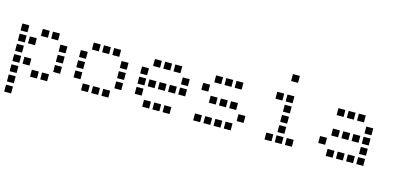

<svg xmlns="http://www.w3.org/2000/svg" viewBox="-75 -1160 3751 1819"><g transform="rotate(15 1800.0 -250.0)"><path d="M17 -484Q16 -484 16 -484Q16 -484 16 -483V-417Q16 -416 16 -416Q16 -416 17 -416H83Q84 -416 84 -416Q84 -416 84 -417V-483Q84 -484 84 -484Q84 -484 83 -484ZM217 -484Q216 -484 216 -484Q216 -484 216 -483V-417Q216 -416 216 -416Q216 -416 217 -416H283Q284 -416 284 -416Q284 -416 284 -417V-483Q284 -484 284 -484Q284 -484 283 -484ZM317 -484Q316 -484 316 -484Q316 -484 316 -483V-417Q316 -416 316 -416Q316 -416 317 -416H383Q384 -416 384 -416Q384 -416 384 -417V-483Q384 -484 384 -484Q384 -484 383 -484ZM17 -384Q16 -384 16 -384Q16 -384 16 -383V-317Q16 -316 16 -316Q16 -316 17 -316H83Q84 -316 84 -316Q84 -316 84 -317V-383Q84 -384 84 -384Q84 -384 83 -384ZM117 -384Q116 -384 116 -384Q116 -384 116 -383V-317Q116 -316 116 -316Q116 -316 117 -316H183Q184 -316 184 -316Q184 -316 184 -317V-383Q184 -384 184 -384Q184 -384 183 -384ZM417 -384Q416 -384 416 -384Q416 -384 416 -383V-317Q416 -316 416 -316Q416 -316 417 -316H483Q484 -316 484 -316Q484 -316 484 -317V-383Q484 -384 484 -384Q484 -384 483 -384ZM17 -284Q16 -284 16 -284Q16 -284 16 -283V-217Q16 -216 16 -216Q16 -216 17 -216H83Q84 -216 84 -216Q84 -216 84 -217V-283Q84 -284 84 -284Q84 -284 83 -284ZM417 -284Q416 -284 416 -284Q416 -284 416 -283V-217Q416 -216 416 -216Q416 -216 417 -216H483Q484 -216 484 -216Q484 -216 484 -217V-283Q484 -284 484 -284Q484 -284 483 -284ZM17 -184Q16 -184 16 -184Q16 -184 16 -183V-117Q16 -116 16 -116Q16 -116 17 -116H83Q84 -116 84 -116Q84 -116 84 -117V-183Q84 -184 84 -184Q84 -184 83 -184ZM117 -184Q116 -184 116 -184Q116 -184 116 -183V-117Q116 -116 116 -116Q116 -116 117 -116H183Q184 -116 184 -116Q184 -116 184 -117V-183Q184 -184 184 -184Q184 -184 183 -184ZM417 -184Q416 -184 416 -184Q416 -184 416 -183V-117Q416 -116 416 -116Q416 -116 417 -116H483Q484 -116 484 -116Q484 -116 484 -117V-183Q484 -184 484 -184Q484 -184 483 -184ZM17 -84Q16 -84 16 -84Q16 -84 16 -83V-17Q16 -16 16 -16Q16 -16 17 -16H83Q84 -16 84 -16Q84 -16 84 -17V-83Q84 -84 84 -84Q84 -84 83 -84ZM217 -84Q216 -84 216 -84Q216 -84 216 -83V-17Q216 -16 216 -16Q216 -16 217 -16H283Q284 -16 284 -16Q284 -16 284 -17V-83Q284 -84 284 -84Q284 -84 283 -84ZM317 -84Q316 -84 316 -84Q316 -84 316 -83V-17Q316 -16 316 -16Q316 -16 317 -16H383Q384 -16 384 -16Q384 -16 384 -17V-83Q384 -84 384 -84Q384 -84 383 -84ZM17 16Q16 16 16 16Q16 16 16 17V83Q16 84 16 84Q16 84 17 84H83Q84 84 84 84Q84 84 84 83V17Q84 16 84 16Q84 16 83 16ZM17 116Q16 116 16 116Q16 116 16 117V183Q16 184 16 184Q16 184 17 184H83Q84 184 84 184Q84 184 84 183V117Q84 116 84 116Q84 116 83 116Z M717 -484Q716 -484 716 -484Q716 -484 716 -483V-417Q716 -416 716 -416Q716 -416 717 -416H783Q784 -416 784 -416Q784 -416 784 -417V-483Q784 -484 784 -484Q784 -484 783 -484ZM817 -484Q816 -484 816 -484Q816 -484 816 -483V-417Q816 -416 816 -416Q816 -416 817 -416H883Q884 -416 884 -416Q884 -416 884 -417V-483Q884 -484 884 -484Q884 -484 883 -484ZM917 -484Q916 -484 916 -484Q916 -484 916 -483V-417Q916 -416 916 -416Q916 -416 917 -416H983Q984 -416 984 -416Q984 -416 984 -417V-483Q984 -484 984 -484Q984 -484 983 -484ZM617 -384Q616 -384 616 -384Q616 -384 616 -383V-317Q616 -316 616 -316Q616 -316 617 -316H683Q684 -316 684 -316Q684 -316 684 -317V-383Q684 -384 684 -384Q684 -384 683 -384ZM1017 -384Q1016 -384 1016 -384Q1016 -384 1016 -383V-317Q1016 -316 1016 -316Q1016 -316 1017 -316H1083Q1084 -316 1084 -316Q1084 -316 1084 -317V-383Q1084 -384 1084 -384Q1084 -384 1083 -384ZM617 -284Q616 -284 616 -284Q616 -284 616 -283V-217Q616 -216 616 -216Q616 -216 617 -216H683Q684 -216 684 -216Q684 -216 684 -217V-283Q684 -284 684 -284Q684 -284 683 -284ZM1017 -284Q1016 -284 1016 -284Q1016 -284 1016 -283V-217Q1016 -216 1016 -216Q1016 -216 1017 -216H1083Q1084 -216 1084 -216Q1084 -216 1084 -217V-283Q1084 -284 1084 -284Q1084 -284 1083 -284ZM617 -184Q616 -184 616 -184Q616 -184 616 -183V-117Q616 -116 616 -116Q616 -116 617 -116H683Q684 -116 684 -116Q684 -116 684 -117V-183Q684 -184 684 -184Q684 -184 683 -184ZM1017 -184Q1016 -184 1016 -184Q1016 -184 1016 -183V-117Q1016 -116 1016 -116Q1016 -116 1017 -116H1083Q1084 -116 1084 -116Q1084 -116 1084 -117V-183Q1084 -184 1084 -184Q1084 -184 1083 -184ZM717 -84Q716 -84 716 -84Q716 -84 716 -83V-17Q716 -16 716 -16Q716 -16 717 -16H783Q784 -16 784 -16Q784 -16 784 -17V-83Q784 -84 784 -84Q784 -84 783 -84ZM817 -84Q816 -84 816 -84Q816 -84 816 -83V-17Q816 -16 816 -16Q816 -16 817 -16H883Q884 -16 884 -16Q884 -16 884 -17V-83Q884 -84 884 -84Q884 -84 883 -84ZM917 -84Q916 -84 916 -84Q916 -84 916 -83V-17Q916 -16 916 -16Q916 -16 917 -16H983Q984 -16 984 -16Q984 -16 984 -17V-83Q984 -84 984 -84Q984 -84 983 -84Z M1317 -484Q1316 -484 1316 -484Q1316 -484 1316 -483V-417Q1316 -416 1316 -416Q1316 -416 1317 -416H1383Q1384 -416 1384 -416Q1384 -416 1384 -417V-483Q1384 -484 1384 -484Q1384 -484 1383 -484ZM1417 -484Q1416 -484 1416 -484Q1416 -484 1416 -483V-417Q1416 -416 1416 -416Q1416 -416 1417 -416H1483Q1484 -416 1484 -416Q1484 -416 1484 -417V-483Q1484 -484 1484 -484Q1484 -484 1483 -484ZM1517 -484Q1516 -484 1516 -484Q1516 -484 1516 -483V-417Q1516 -416 1516 -416Q1516 -416 1517 -416H1583Q1584 -416 1584 -416Q1584 -416 1584 -417V-483Q1584 -484 1584 -484Q1584 -484 1583 -484ZM1217 -384Q1216 -384 1216 -384Q1216 -384 1216 -383V-317Q1216 -316 1216 -316Q1216 -316 1217 -316H1283Q1284 -316 1284 -316Q1284 -316 1284 -317V-383Q1284 -384 1284 -384Q1284 -384 1283 -384ZM1617 -384Q1616 -384 1616 -384Q1616 -384 1616 -383V-317Q1616 -316 1616 -316Q1616 -316 1617 -316H1683Q1684 -316 1684 -316Q1684 -316 1684 -317V-383Q1684 -384 1684 -384Q1684 -384 1683 -384ZM1217 -284Q1216 -284 1216 -284Q1216 -284 1216 -283V-217Q1216 -216 1216 -216Q1216 -216 1217 -216H1283Q1284 -216 1284 -216Q1284 -216 1284 -217V-283Q1284 -284 1284 -284Q1284 -284 1283 -284ZM1317 -284Q1316 -284 1316 -284Q1316 -284 1316 -283V-217Q1316 -216 1316 -216Q1316 -216 1317 -216H1383Q1384 -216 1384 -216Q1384 -216 1384 -217V-283Q1384 -284 1384 -284Q1384 -284 1383 -284ZM1417 -284Q1416 -284 1416 -284Q1416 -284 1416 -283V-217Q1416 -216 1416 -216Q1416 -216 1417 -216H1483Q1484 -216 1484 -216Q1484 -216 1484 -217V-283Q1484 -284 1484 -284Q1484 -284 1483 -284ZM1517 -284Q1516 -284 1516 -284Q1516 -284 1516 -283V-217Q1516 -216 1516 -216Q1516 -216 1517 -216H1583Q1584 -216 1584 -216Q1584 -216 1584 -217V-283Q1584 -284 1584 -284Q1584 -284 1583 -284ZM1617 -284Q1616 -284 1616 -284Q1616 -284 1616 -283V-217Q1616 -216 1616 -216Q1616 -216 1617 -216H1683Q1684 -216 1684 -216Q1684 -216 1684 -217V-283Q1684 -284 1684 -284Q1684 -284 1683 -284ZM1217 -184Q1216 -184 1216 -184Q1216 -184 1216 -183V-117Q1216 -116 1216 -116Q1216 -116 1217 -116H1283Q1284 -116 1284 -116Q1284 -116 1284 -117V-183Q1284 -184 1284 -184Q1284 -184 1283 -184ZM1317 -84Q1316 -84 1316 -84Q1316 -84 1316 -83V-17Q1316 -16 1316 -16Q1316 -16 1317 -16H1383Q1384 -16 1384 -16Q1384 -16 1384 -17V-83Q1384 -84 1384 -84Q1384 -84 1383 -84ZM1417 -84Q1416 -84 1416 -84Q1416 -84 1416 -83V-17Q1416 -16 1416 -16Q1416 -16 1417 -16H1483Q1484 -16 1484 -16Q1484 -16 1484 -17V-83Q1484 -84 1484 -84Q1484 -84 1483 -84ZM1517 -84Q1516 -84 1516 -84Q1516 -84 1516 -83V-17Q1516 -16 1516 -16Q1516 -16 1517 -16H1583Q1584 -16 1584 -16Q1584 -16 1584 -17V-83Q1584 -84 1584 -84Q1584 -84 1583 -84Z M1917 -484Q1916 -484 1916 -484Q1916 -484 1916 -483V-417Q1916 -416 1916 -416Q1916 -416 1917 -416H1983Q1984 -416 1984 -416Q1984 -416 1984 -417V-483Q1984 -484 1984 -484Q1984 -484 1983 -484ZM2017 -484Q2016 -484 2016 -484Q2016 -484 2016 -483V-417Q2016 -416 2016 -416Q2016 -416 2017 -416H2083Q2084 -416 2084 -416Q2084 -416 2084 -417V-483Q2084 -484 2084 -484Q2084 -484 2083 -484ZM2117 -484Q2116 -484 2116 -484Q2116 -484 2116 -483V-417Q2116 -416 2116 -416Q2116 -416 2117 -416H2183Q2184 -416 2184 -416Q2184 -416 2184 -417V-483Q2184 -484 2184 -484Q2184 -484 2183 -484ZM1817 -384Q1816 -384 1816 -384Q1816 -384 1816 -383V-317Q1816 -316 1816 -316Q1816 -316 1817 -316H1883Q1884 -316 1884 -316Q1884 -316 1884 -317V-383Q1884 -384 1884 -384Q1884 -384 1883 -384ZM1917 -284Q1916 -284 1916 -284Q1916 -284 1916 -283V-217Q1916 -216 1916 -216Q1916 -216 1917 -216H1983Q1984 -216 1984 -216Q1984 -216 1984 -217V-283Q1984 -284 1984 -284Q1984 -284 1983 -284ZM2017 -284Q2016 -284 2016 -284Q2016 -284 2016 -283V-217Q2016 -216 2016 -216Q2016 -216 2017 -216H2083Q2084 -216 2084 -216Q2084 -216 2084 -217V-283Q2084 -284 2084 -284Q2084 -284 2083 -284ZM2117 -284Q2116 -284 2116 -284Q2116 -284 2116 -283V-217Q2116 -216 2116 -216Q2116 -216 2117 -216H2183Q2184 -216 2184 -216Q2184 -216 2184 -217V-283Q2184 -284 2184 -284Q2184 -284 2183 -284ZM2217 -184Q2216 -184 2216 -184Q2216 -184 2216 -183V-117Q2216 -116 2216 -116Q2216 -116 2217 -116H2283Q2284 -116 2284 -116Q2284 -116 2284 -117V-183Q2284 -184 2284 -184Q2284 -184 2283 -184ZM1817 -84Q1816 -84 1816 -84Q1816 -84 1816 -83V-17Q1816 -16 1816 -16Q1816 -16 1817 -16H1883Q1884 -16 1884 -16Q1884 -16 1884 -17V-83Q1884 -84 1884 -84Q1884 -84 1883 -84ZM1917 -84Q1916 -84 1916 -84Q1916 -84 1916 -83V-17Q1916 -16 1916 -16Q1916 -16 1917 -16H1983Q1984 -16 1984 -16Q1984 -16 1984 -17V-83Q1984 -84 1984 -84Q1984 -84 1983 -84ZM2017 -84Q2016 -84 2016 -84Q2016 -84 2016 -83V-17Q2016 -16 2016 -16Q2016 -16 2017 -16H2083Q2084 -16 2084 -16Q2084 -16 2084 -17V-83Q2084 -84 2084 -84Q2084 -84 2083 -84ZM2117 -84Q2116 -84 2116 -84Q2116 -84 2116 -83V-17Q2116 -16 2116 -16Q2116 -16 2117 -16H2183Q2184 -16 2184 -16Q2184 -16 2184 -17V-83Q2184 -84 2184 -84Q2184 -84 2183 -84Z M2617 -684Q2616 -684 2616 -684Q2616 -684 2616 -683V-617Q2616 -616 2616 -616Q2616 -616 2617 -616H2683Q2684 -616 2684 -616Q2684 -616 2684 -617V-683Q2684 -684 2684 -684Q2684 -684 2683 -684ZM2517 -484Q2516 -484 2516 -484Q2516 -484 2516 -483V-417Q2516 -416 2516 -416Q2516 -416 2517 -416H2583Q2584 -416 2584 -416Q2584 -416 2584 -417V-483Q2584 -484 2584 -484Q2584 -484 2583 -484ZM2617 -484Q2616 -484 2616 -484Q2616 -484 2616 -483V-417Q2616 -416 2616 -416Q2616 -416 2617 -416H2683Q2684 -416 2684 -416Q2684 -416 2684 -417V-483Q2684 -484 2684 -484Q2684 -484 2683 -484ZM2617 -384Q2616 -384 2616 -384Q2616 -384 2616 -383V-317Q2616 -316 2616 -316Q2616 -316 2617 -316H2683Q2684 -316 2684 -316Q2684 -316 2684 -317V-383Q2684 -384 2684 -384Q2684 -384 2683 -384ZM2617 -284Q2616 -284 2616 -284Q2616 -284 2616 -283V-217Q2616 -216 2616 -216Q2616 -216 2617 -216H2683Q2684 -216 2684 -216Q2684 -216 2684 -217V-283Q2684 -284 2684 -284Q2684 -284 2683 -284ZM2617 -184Q2616 -184 2616 -184Q2616 -184 2616 -183V-117Q2616 -116 2616 -116Q2616 -116 2617 -116H2683Q2684 -116 2684 -116Q2684 -116 2684 -117V-183Q2684 -184 2684 -184Q2684 -184 2683 -184ZM2517 -84Q2516 -84 2516 -84Q2516 -84 2516 -83V-17Q2516 -16 2516 -16Q2516 -16 2517 -16H2583Q2584 -16 2584 -16Q2584 -16 2584 -17V-83Q2584 -84 2584 -84Q2584 -84 2583 -84ZM2617 -84Q2616 -84 2616 -84Q2616 -84 2616 -83V-17Q2616 -16 2616 -16Q2616 -16 2617 -16H2683Q2684 -16 2684 -16Q2684 -16 2684 -17V-83Q2684 -84 2684 -84Q2684 -84 2683 -84ZM2717 -84Q2716 -84 2716 -84Q2716 -84 2716 -83V-17Q2716 -16 2716 -16Q2716 -16 2717 -16H2783Q2784 -16 2784 -16Q2784 -16 2784 -17V-83Q2784 -84 2784 -84Q2784 -84 2783 -84Z M3117 -484Q3116 -484 3116 -484Q3116 -484 3116 -483V-417Q3116 -416 3116 -416Q3116 -416 3117 -416H3183Q3184 -416 3184 -416Q3184 -416 3184 -417V-483Q3184 -484 3184 -484Q3184 -484 3183 -484ZM3217 -484Q3216 -484 3216 -484Q3216 -484 3216 -483V-417Q3216 -416 3216 -416Q3216 -416 3217 -416H3283Q3284 -416 3284 -416Q3284 -416 3284 -417V-483Q3284 -484 3284 -484Q3284 -484 3283 -484ZM3317 -484Q3316 -484 3316 -484Q3316 -484 3316 -483V-417Q3316 -416 3316 -416Q3316 -416 3317 -416H3383Q3384 -416 3384 -416Q3384 -416 3384 -417V-483Q3384 -484 3384 -484Q3384 -484 3383 -484ZM3417 -384Q3416 -384 3416 -384Q3416 -384 3416 -383V-317Q3416 -316 3416 -316Q3416 -316 3417 -316H3483Q3484 -316 3484 -316Q3484 -316 3484 -317V-383Q3484 -384 3484 -384Q3484 -384 3483 -384ZM3117 -284Q3116 -284 3116 -284Q3116 -284 3116 -283V-217Q3116 -216 3116 -216Q3116 -216 3117 -216H3183Q3184 -216 3184 -216Q3184 -216 3184 -217V-283Q3184 -284 3184 -284Q3184 -284 3183 -284ZM3217 -284Q3216 -284 3216 -284Q3216 -284 3216 -283V-217Q3216 -216 3216 -216Q3216 -216 3217 -216H3283Q3284 -216 3284 -216Q3284 -216 3284 -217V-283Q3284 -284 3284 -284Q3284 -284 3283 -284ZM3317 -284Q3316 -284 3316 -284Q3316 -284 3316 -283V-217Q3316 -216 3316 -216Q3316 -216 3317 -216H3383Q3384 -216 3384 -216Q3384 -216 3384 -217V-283Q3384 -284 3384 -284Q3384 -284 3383 -284ZM3417 -284Q3416 -284 3416 -284Q3416 -284 3416 -283V-217Q3416 -216 3416 -216Q3416 -216 3417 -216H3483Q3484 -216 3484 -216Q3484 -216 3484 -217V-283Q3484 -284 3484 -284Q3484 -284 3483 -284ZM3017 -184Q3016 -184 3016 -184Q3016 -184 3016 -183V-117Q3016 -116 3016 -116Q3016 -116 3017 -116H3083Q3084 -116 3084 -116Q3084 -116 3084 -117V-183Q3084 -184 3084 -184Q3084 -184 3083 -184ZM3417 -184Q3416 -184 3416 -184Q3416 -184 3416 -183V-117Q3416 -116 3416 -116Q3416 -116 3417 -116H3483Q3484 -116 3484 -116Q3484 -116 3484 -117V-183Q3484 -184 3484 -184Q3484 -184 3483 -184ZM3117 -84Q3116 -84 3116 -84Q3116 -84 3116 -83V-17Q3116 -16 3116 -16Q3116 -16 3117 -16H3183Q3184 -16 3184 -16Q3184 -16 3184 -17V-83Q3184 -84 3184 -84Q3184 -84 3183 -84ZM3217 -84Q3216 -84 3216 -84Q3216 -84 3216 -83V-17Q3216 -16 3216 -16Q3216 -16 3217 -16H3283Q3284 -16 3284 -16Q3284 -16 3284 -17V-83Q3284 -84 3284 -84Q3284 -84 3283 -84ZM3317 -84Q3316 -84 3316 -84Q3316 -84 3316 -83V-17Q3316 -16 3316 -16Q3316 -16 3317 -16H3383Q3384 -16 3384 -16Q3384 -16 3384 -17V-83Q3384 -84 3384 -84Q3384 -84 3383 -84ZM3417 -84Q3416 -84 3416 -84Q3416 -84 3416 -83V-17Q3416 -16 3416 -16Q3416 -16 3417 -16H3483Q3484 -16 3484 -16Q3484 -16 3484 -17V-83Q3484 -84 3484 -84Q3484 -84 3483 -84Z"/></g></svg>

Font: Doto Black SemiBold
Style: Regular
Weight: 600
Monospace: yes
Version: Version 1.000